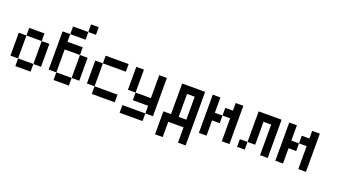

<svg xmlns="http://www.w3.org/2000/svg" viewBox="-76 -1580 4152 2359"><g transform="rotate(20 2000.0 -400.0)"><path d="M0 -200V-500H100V-200ZM400 -200H300V-500H400ZM100 -200H300V-100H100ZM100 -500V-600H300V-500Z M500 -200V-700H600V-600H800V-500H600V-200ZM600 -200H800V-100H600ZM600 -700V-800H800V-700ZM800 -200V-500H900V-200ZM800 -800V-900H900V-800Z M1000 -200V-500H1100V-200ZM1400 -200V-100H1100V-200ZM1400 -500H1100V-600H1400Z M1500 0V-100H1800V0ZM1500 -300V-600H1600V-300ZM1600 -200V-300H1800V-600H1900V-100H1800V-200Z M2000 -200H2100V-600H2400V100H2300V-100H2100V100H2000ZM2200 -200H2300V-500H2200Z M2500 -100V-600H2600V-400H2700V-300H2600V-100ZM2700 -400V-500H2800V-600H2900V-100H2800V-400Z M3000 -100V-200H3100V-100ZM3400 -100H3300V-500H3200V-200H3100V-600H3400Z M3500 -100V-600H3600V-400H3700V-300H3600V-100ZM3700 -400V-500H3800V-600H3900V-100H3800V-400Z"/></g></svg>

Font: GalmuriMono9 Regular
Style: Regular
Weight: 400
Designer: Lee Minseo (quiple)
Version: Version 2.399;hotconv 1.1.1;makeotfexe 2.6.0 DEVELOPMENT